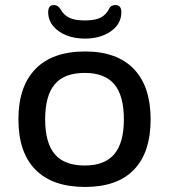

<svg xmlns="http://www.w3.org/2000/svg" viewBox="-20 -734 670 761"><path d="M317 7Q188 7 120.5 -61.5Q53 -130 53 -261Q53 -391 120.5 -460.5Q188 -530 317 -530Q444 -530 510.5 -460.5Q577 -391 577 -261Q577 -130 511 -61.5Q445 7 317 7ZM316 -78Q395 -78 433 -123Q471 -168 471 -261Q471 -355 433 -400Q395 -445 316 -445Q235 -445 197 -400Q159 -355 159 -261Q159 -168 197 -123Q235 -78 316 -78ZM316 -581Q276 -581 243 -594Q210 -607 190.5 -631Q171 -655 171 -686Q171 -714 194 -714Q210 -714 220 -697Q233 -674 255 -663.5Q277 -653 316 -653Q357 -653 378.5 -664Q400 -675 412 -698Q416 -707 422.5 -710.5Q429 -714 437 -714Q461 -714 461 -686Q461 -639 419.5 -610Q378 -581 316 -581Z"/></svg>

Font: Asap Semi Expanded Medium
Style: Regular
Weight: 500
Width: 6
Designer: Pablo Cosgaya
Foundry: Omnibus-Type
Version: Version 3.001; ttfautohint (v1.8.4.7-5d5b)